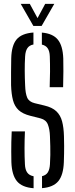

<svg xmlns="http://www.w3.org/2000/svg" viewBox="-20 -976 391 1002"><path d="M155.3 6.3Q94.9 1.7 68.4 -30.4Q41.8 -62.5 39.4 -129.8Q38.9 -159.7 38.7 -184.7Q38.5 -209.7 39.1 -234.9Q39.7 -260.2 41.1 -290.1H110.1Q108.1 -246.4 108 -203Q107.9 -159.5 110.1 -118.5Q111.3 -90.8 122 -75.6Q132.6 -60.4 155.3 -56.2ZM199.3 5.9V-56.6Q220.1 -61.3 229.6 -76.5Q239.1 -91.6 240.7 -118.5Q242.3 -145.8 242.6 -167.5Q243 -189.3 242.4 -212.2Q241.9 -235.1 240.7 -265.2Q239.5 -301.3 230 -325.8Q220.6 -350.4 192.3 -358L137.7 -371.8Q98.4 -381.8 77.2 -401.4Q56.1 -421.1 47.7 -453.1Q39.3 -485 37.8 -531.4Q37.3 -563 37.7 -599.9Q38.1 -636.8 38.6 -671.6Q40.2 -738.5 66.5 -770.1Q92.8 -801.7 154.5 -806.3V-743.8Q132.7 -739.6 122.8 -724.5Q112.8 -709.4 111.1 -682.1Q108.9 -644.7 109.1 -607Q109.3 -569.2 111.1 -531.4Q112.4 -488.8 121.9 -466.7Q131.4 -444.6 161.3 -437.4L212 -425.2Q252.5 -415.7 274.1 -395.2Q295.6 -374.7 304.1 -342.5Q312.6 -310.3 313.8 -265.2Q314.7 -235.8 314.7 -215.2Q314.7 -194.5 314.4 -175.1Q314.1 -155.6 313.2 -129.8Q310.8 -62.9 284.5 -30.8Q258.2 1.3 199.3 5.9ZM239.3 -521.1Q240.8 -561.1 241.1 -601.6Q241.4 -642.1 239.9 -682.1Q239 -708.9 229 -723.8Q219.1 -738.7 198.5 -743.3V-805.9Q255.3 -801.3 281.5 -769.5Q307.8 -737.6 310.2 -670.8Q311.2 -643.7 310.8 -604Q310.5 -564.3 309.4 -521.1ZM154.2 -840.6 88.1 -955.8H135.5L175.9 -881.4L215.8 -955.8H263.3L197.2 -840.6Z"/></svg>

Font: Big Shoulders Stencil Display SC Thin
Style: Regular
Weight: 100
Designer: Patric King
Foundry: XO Type Co
Version: Version 2.001